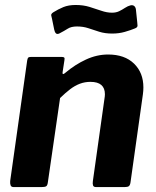

<svg xmlns="http://www.w3.org/2000/svg" viewBox="-20 -762 636 782"><path d="M36.2 0Q25.8 0 23.2 -7.3Q20.5 -14.6 21.5 -25L90.7 -515.6Q92.4 -524.9 94.9 -527.4Q97.5 -530 105.1 -530H233Q238.7 -530 241.4 -527.6Q244.1 -525.3 242.4 -516.7L234.8 -466.8Q233.8 -454.7 245.4 -465Q285.5 -498.9 329.9 -519.4Q374.3 -540 420.4 -540Q487.7 -540 525.9 -502.9Q564 -465.9 564 -405.9Q564 -399.2 563.5 -392.3Q563 -385.5 562 -377.7L511.6 -19.7Q509.9 -7.6 504.8 -3.8Q499.7 0 486.9 0H371.6Q361.1 0 358.9 -6.9Q356.6 -13.8 358.3 -25L405.3 -358.8Q406.3 -364.6 406.8 -369.6Q407.3 -374.6 407.3 -378.1Q407.3 -403.1 392.6 -415.9Q378 -428.6 348.3 -428.6Q325.9 -428.6 305.4 -421Q285 -413.3 265.6 -398.5Q246.2 -383.7 224.7 -362.7L174.8 -18.7Q173.1 -6.1 167.7 -3.1Q162.3 0 148 0H36.2ZM529.2 -646.1Q512.5 -639.1 488.5 -632.2Q464.5 -625.3 437.1 -625.3Q407.5 -625.3 384.1 -632.7Q360.7 -640.1 339.7 -647.2Q318.6 -654.2 293.6 -654.2Q269.9 -654.2 256 -645.2Q242 -636.2 221.1 -625.4Q212.2 -621.6 207.5 -626.5Q202.8 -631.4 200.8 -641.4L192 -684.5Q191 -691.3 188.8 -698.3Q186.7 -705.3 197.2 -712Q217.1 -724.4 238.1 -733.1Q259.1 -741.7 288.2 -741.7Q319 -741.7 344.5 -733.9Q370 -726.1 392.6 -718.2Q415.3 -710.3 436.3 -710.3Q452.5 -710.3 465.2 -716.3Q477.8 -722.4 489.2 -730Q500.6 -737.5 511.1 -740.1Q520.9 -742.4 526.8 -737.3Q532.6 -732.3 533.6 -723L538.9 -672.2Q539.9 -664.9 540.1 -657.6Q540.3 -650.2 529.2 -646.1Z"/></svg>

Font: Libre Franklin Thin
Style: Italic
Weight: 100
Italic angle: -8°
Designer: Pablo Impallari, Rodrigo Fuenzalida, Nhung Nguyen
Foundry: Impallari Type
Version: Version 3.000